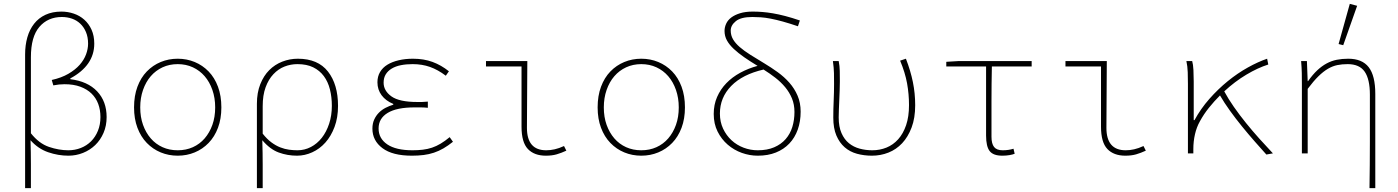

<svg xmlns="http://www.w3.org/2000/svg" viewBox="-20 -794 7240 994"><path d="M110 180V-512Q110 -560 121.5 -600.5Q133 -641 156.5 -671Q180 -701 215.5 -717.5Q251 -734 298 -734Q331 -734 362 -723.5Q393 -713 416.5 -692Q440 -671 454 -640Q468 -609 468 -568Q468 -455 344 -388V-384Q434 -373 483 -321Q532 -269 532 -188Q532 -143 516 -106Q500 -69 473 -43Q446 -17 410 -2.5Q374 12 334 12Q281 12 229 -6Q177 -24 138 -68Q140 -5 140 55Q140 115 140 180ZM334 -16Q368 -16 398.5 -28Q429 -40 451.5 -62.5Q474 -85 487 -117Q500 -149 500 -188Q500 -225 488.5 -256Q477 -287 454 -309.5Q431 -332 396 -345Q361 -358 314 -358Q286 -358 256 -352L248 -380Q298 -391 334 -412Q370 -433 392.5 -458.5Q415 -484 425.5 -512.5Q436 -541 436 -568Q436 -602 425 -628Q414 -654 395.5 -671.5Q377 -689 352.5 -697.5Q328 -706 300 -706Q228 -706 184 -655Q140 -604 140 -498V-104Q182 -51 233.5 -33.5Q285 -16 334 -16Z M900 12Q853 12 812 -5Q771 -22 740 -54Q709 -86 691.5 -132.5Q674 -179 674 -238Q674 -298 691.5 -345Q709 -392 740 -424Q771 -456 812 -473Q853 -490 900 -490Q947 -490 988 -473Q1029 -456 1060 -424Q1091 -392 1108.5 -345Q1126 -298 1126 -238Q1126 -179 1108.5 -132.5Q1091 -86 1060 -54Q1029 -22 988 -5Q947 12 900 12ZM900 -16Q943 -16 978.5 -32Q1014 -48 1039.5 -77.5Q1065 -107 1079.5 -147.5Q1094 -188 1094 -238Q1094 -287 1079.5 -328.5Q1065 -370 1039.5 -399.5Q1014 -429 978.5 -445.5Q943 -462 900 -462Q857 -462 821.5 -445.5Q786 -429 760.5 -399.5Q735 -370 720.5 -328.5Q706 -287 706 -238Q706 -188 720.5 -147.5Q735 -107 760.5 -77.5Q786 -48 821.5 -32Q857 -16 900 -16Z M1310 180V-257Q1310 -314 1327.5 -358Q1345 -402 1374 -431Q1403 -460 1441.5 -475Q1480 -490 1522 -490Q1626 -490 1678 -423.5Q1730 -357 1730 -246Q1730 -185 1712 -137Q1694 -89 1664.5 -56Q1635 -23 1596.5 -5.5Q1558 12 1518 12Q1468 12 1423 -4.5Q1378 -21 1338 -68Q1339 -32 1339.5 -2Q1340 28 1340 56.5Q1340 85 1340 114.5Q1340 144 1340 180ZM1520 -16Q1557 -16 1589.5 -33Q1622 -50 1646 -80.5Q1670 -111 1684 -153.5Q1698 -196 1698 -246Q1698 -292 1688 -331.5Q1678 -371 1656.5 -400Q1635 -429 1601.5 -445.5Q1568 -462 1520 -462Q1485 -462 1453 -449.5Q1421 -437 1395.5 -410Q1370 -383 1355 -342Q1340 -301 1340 -244V-102Q1362 -74 1385 -57Q1408 -40 1431 -31Q1454 -22 1476.5 -19Q1499 -16 1520 -16Z M2112 12Q2012 12 1960 -27Q1908 -66 1908 -128Q1908 -155 1917.5 -175.5Q1927 -196 1942 -211Q1957 -226 1976.5 -236Q1996 -246 2016 -252V-256Q1977 -272 1955.5 -301Q1934 -330 1934 -368Q1934 -398 1947.5 -421Q1961 -444 1985.5 -459Q2010 -474 2044 -482Q2078 -490 2118 -490Q2174 -490 2219 -473.5Q2264 -457 2304 -425L2288 -402Q2247 -433 2206 -447.5Q2165 -462 2116 -462Q2083 -462 2055.5 -456.5Q2028 -451 2008 -439Q1988 -427 1977 -409Q1966 -391 1966 -366Q1966 -324 2006.5 -295Q2047 -266 2140 -266Q2154 -266 2165 -266Q2176 -266 2195 -268V-236Q2174 -238 2158.5 -238Q2143 -238 2126 -238Q2034 -238 1987 -209.5Q1940 -181 1940 -129Q1940 -77 1985 -46.5Q2030 -16 2116 -16Q2144 -16 2169 -19Q2194 -22 2216.5 -29.5Q2239 -37 2261.5 -50.5Q2284 -64 2308 -84L2325 -60Q2300 -40 2276 -26Q2252 -12 2226.5 -3.5Q2201 5 2173 8.5Q2145 12 2112 12Z M2806 12Q2746 12 2713 -22.5Q2680 -57 2680 -138V-450H2496V-478H2710Q2710 -391 2709 -305Q2708 -219 2708 -132Q2708 -16 2808 -16Q2829 -16 2851.5 -21Q2874 -26 2900 -38L2912 -14Q2886 -2 2862 5Q2838 12 2806 12Z M3300 12Q3253 12 3212 -5Q3171 -22 3140 -54Q3109 -86 3091.5 -132.5Q3074 -179 3074 -238Q3074 -298 3091.5 -345Q3109 -392 3140 -424Q3171 -456 3212 -473Q3253 -490 3300 -490Q3347 -490 3388 -473Q3429 -456 3460 -424Q3491 -392 3508.5 -345Q3526 -298 3526 -238Q3526 -179 3508.5 -132.5Q3491 -86 3460 -54Q3429 -22 3388 -5Q3347 12 3300 12ZM3300 -16Q3343 -16 3378.5 -32Q3414 -48 3439.5 -77.5Q3465 -107 3479.5 -147.5Q3494 -188 3494 -238Q3494 -287 3479.5 -328.5Q3465 -370 3439.5 -399.5Q3414 -429 3378.5 -445.5Q3343 -462 3300 -462Q3257 -462 3221.5 -445.5Q3186 -429 3160.5 -399.5Q3135 -370 3120.5 -328.5Q3106 -287 3106 -238Q3106 -188 3120.5 -147.5Q3135 -107 3160.5 -77.5Q3186 -48 3221.5 -32Q3257 -16 3300 -16Z M3903 12Q3861 12 3820.5 -2.5Q3780 -17 3747.5 -45Q3715 -73 3695 -113Q3675 -153 3675 -204Q3675 -252 3692.5 -292Q3710 -332 3740.5 -363.5Q3771 -395 3812.5 -417.5Q3854 -440 3902 -453Q3864 -476 3833 -497.5Q3802 -519 3779 -540.5Q3756 -562 3743.5 -584.5Q3731 -607 3731 -634Q3731 -653 3739.5 -671.5Q3748 -690 3766 -703.5Q3784 -717 3811.5 -725.5Q3839 -734 3877 -734Q3901 -734 3926.5 -732Q3952 -730 3981.5 -725Q4011 -720 4045.5 -711Q4080 -702 4121 -688L4111 -658Q4067 -673 4032.5 -682.5Q3998 -692 3969.5 -697.5Q3941 -703 3918 -704.5Q3895 -706 3875 -706Q3816 -706 3789.5 -684.5Q3763 -663 3763 -636Q3763 -611 3775 -590.5Q3787 -570 3809.5 -550.5Q3832 -531 3864.5 -510.5Q3897 -490 3937 -466Q3972 -445 4006 -420.5Q4040 -396 4066.5 -366Q4093 -336 4109 -299Q4125 -262 4125 -216Q4125 -165 4110 -123Q4095 -81 4066.5 -51Q4038 -21 3997 -4.5Q3956 12 3903 12ZM3903 -16Q3952 -16 3988 -31.5Q4024 -47 4047.5 -74Q4071 -101 4082 -137Q4093 -173 4093 -214Q4093 -253 4080 -284.5Q4067 -316 4045 -342.5Q4023 -369 3994 -391.5Q3965 -414 3933 -434Q3824 -409 3765.5 -349Q3707 -289 3707 -206Q3707 -163 3723.5 -128Q3740 -93 3767 -68Q3794 -43 3829.5 -29.5Q3865 -16 3903 -16Z M4494 12Q4453 12 4416.5 2Q4380 -8 4353 -31.5Q4326 -55 4310 -92.5Q4294 -130 4294 -185Q4294 -229 4296 -272.5Q4298 -316 4298 -360Q4298 -389 4297.5 -415.5Q4297 -442 4292 -478H4322Q4327 -452 4327.5 -427Q4328 -402 4328 -372Q4328 -349 4327 -324.5Q4326 -300 4325 -275.5Q4324 -251 4323 -228Q4322 -205 4322 -186Q4322 -138 4336.5 -105Q4351 -72 4375 -52.5Q4399 -33 4430.5 -24.5Q4462 -16 4496 -16Q4535 -16 4569.5 -30Q4604 -44 4630 -73Q4656 -102 4671 -146Q4686 -190 4686 -250Q4686 -307 4676 -362.5Q4666 -418 4640 -480L4670 -490Q4694 -428 4706 -369.5Q4718 -311 4718 -249Q4718 -183 4699.5 -134Q4681 -85 4650.5 -52.5Q4620 -20 4579.5 -4Q4539 12 4494 12Z M5169 12Q5122 12 5103.5 -12Q5085 -36 5085 -92V-450H4879V-474L4945 -478H5321V-450H5115Q5113 -358 5113 -268Q5113 -178 5113 -86Q5113 -50 5126.5 -33Q5140 -16 5171 -16Q5201 -16 5227 -24L5233 2Q5224 6 5206.5 9Q5189 12 5169 12Z M5806 12Q5746 12 5713 -22.5Q5680 -57 5680 -138V-450H5496V-478H5710Q5710 -391 5709 -305Q5708 -219 5708 -132Q5708 -16 5808 -16Q5829 -16 5851.5 -21Q5874 -26 5900 -38L5912 -14Q5886 -2 5862 5Q5838 12 5806 12Z M6536 6Q6508 -25 6475.5 -62Q6443 -99 6410 -139.5Q6377 -180 6347.5 -221Q6318 -262 6296 -300Q6266 -270 6239 -236.5Q6212 -203 6192 -166Q6175 -136 6166.5 -99Q6158 -62 6158 -22V0H6130V-360Q6130 -389 6129 -420Q6128 -451 6122 -478H6152Q6157 -461 6158.5 -431.5Q6160 -402 6160 -372V-172H6164Q6196 -231 6241 -282Q6286 -333 6336.5 -374Q6387 -415 6440 -444.5Q6493 -474 6540 -490L6546 -460Q6492 -443 6432.5 -407.5Q6373 -372 6318 -321Q6339 -282 6368 -240.5Q6397 -199 6430.5 -157.5Q6464 -116 6500 -76Q6536 -36 6570 0Z M7070 180Q7072 59 7072 -62Q7072 -183 7072 -304Q7072 -384 7045 -423Q7018 -462 6957 -462Q6928 -462 6903.5 -457Q6879 -452 6855 -438Q6831 -424 6805.5 -399Q6780 -374 6750 -334V0H6720V-360Q6720 -389 6719.5 -415.5Q6719 -442 6716 -478H6746L6750 -374H6752Q6776 -408 6799.5 -430Q6823 -452 6848 -465.5Q6873 -479 6900.5 -484.5Q6928 -490 6960 -490Q7032 -490 7066 -446Q7100 -402 7100 -308V180ZM6934 -560 6910 -566 6968 -774 7006 -764Z"/></svg>

Font: Source Code Pro ExtraLight
Style: Regular
Weight: 200
Monospace: yes
Designer: Paul D. Hunt, Teo Tuominen
Foundry: Adobe Systems Incorporated
Version: Version 2.030;PS 1.000;hotconv 16.6.51;makeotf.lib2.5.65220